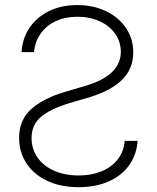

<svg xmlns="http://www.w3.org/2000/svg" viewBox="-20 -738 628 769"><path d="M289.1 -717.8Q352.5 -717.8 403.8 -693.6Q455.1 -669.4 484.4 -626.2Q513.7 -583 513.7 -528.3Q513.7 -463.4 470.2 -419.7Q426.8 -376 341.8 -349.6L258.8 -325.2Q181.6 -301.8 144 -269.8Q106.4 -237.8 106.4 -185.5Q106.4 -141.1 130.4 -106.9Q154.3 -72.8 197.3 -54Q240.2 -35.2 294.9 -35.2Q346.2 -35.2 386.7 -51.8Q427.2 -68.4 451.7 -99.9Q476.1 -131.3 479.5 -173.8H531.2Q527.3 -118.7 497.6 -76.7Q467.8 -34.7 415.8 -11.5Q363.8 11.7 294.9 11.7Q223.1 11.7 169.2 -13.7Q115.2 -39.1 85.9 -84Q56.6 -128.9 56.6 -185.5Q56.6 -259.3 106.9 -302.7Q157.2 -346.2 244.1 -371.1L320.3 -393.6Q463.9 -435.5 463.9 -530.3Q463.9 -570.3 441.7 -602.3Q419.4 -634.3 379.6 -652.6Q339.8 -670.9 290 -670.9Q241.2 -670.9 203.4 -653.3Q165.5 -635.7 142.8 -603.5Q120.1 -571.3 116.2 -529.3H66.4Q69.3 -583.5 98.1 -626.5Q127 -669.4 176.5 -693.6Q226.1 -717.8 289.1 -717.8Z"/></svg>

Font: Pretendard ExtraLight
Style: Regular
Weight: 200
Designer: Base glyphs from Inter by Rasmus Andersson; Hangeul glyphs from Noto Sans CJK(Source Han Sans) by Jang Soo-young and Kan
Foundry: Kil Hyung-jin
Version: Version 1.309